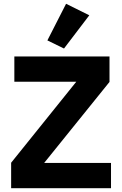

<svg xmlns="http://www.w3.org/2000/svg" viewBox="-20 -997 647 1017"><path d="M568 -134V0H39V-135L384 -564H56V-698H560V-563L214 -134ZM453 -916 319 -740 231 -783 330 -977Z"/></svg>

Font: IBM Plex Sans
Style: Bold
Weight: 700
Designer: Mike Abbink, Paul van der Laan, Pieter van Rosmalen
Foundry: Bold Monday
Version: Version 3.201